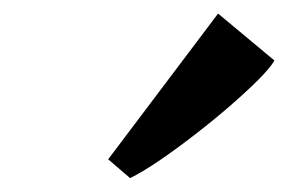

<svg xmlns="http://www.w3.org/2000/svg" viewBox="-20 -886 426 276"><path d="M135.5 -657 293.5 -866.5 374.5 -799Q368.5 -788.5 351 -771Q333.5 -753.5 309.5 -732.8Q285.5 -712 259.2 -691.8Q233 -671.5 208.8 -655Q184.5 -638.5 167 -630Z"/></svg>

Font: Merriweather 28pt SemiBold
Style: Italic
Weight: 600
Italic angle: -7.8°
Version: Version 2.101